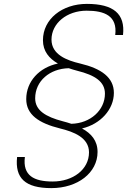

<svg xmlns="http://www.w3.org/2000/svg" viewBox="-20 -764 721 988"><path d="M427 -744C300 -744 201 -666 201 -557C201 -500 233 -463 278 -437C182 -417 115 -345 115 -254C115 -174 180 -130 289 -103C359 -86 438 -56 438 20C438 108 356 170 251 170C155 170 96 140 108 44H68C56 153 110 204 244 204C380 204 482 125 482 18C482 -40 450 -77 402 -103C497 -125 566 -201 566 -286C566 -365 502 -411 393 -437C324 -453 245 -483 245 -560C245 -644 324 -709 426 -709C517 -709 585 -683 573 -584H613C625 -693 564 -744 427 -744ZM161 -258C161 -347 236 -411 334 -413C348 -408 362 -404 377 -400C470 -377 520 -343 520 -282C520 -197 445 -129 347 -127C333 -132 318 -136 303 -140C215 -163 161 -196 161 -258Z"/></svg>

Font: Nacelle UltraLight
Style: Italic
Weight: 200
Italic angle: -12°
Designer: Sora Sagano
Foundry: Sora Sagano
Version: Version 1.000;FEAKit 1.0